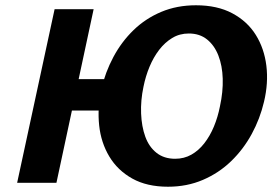

<svg xmlns="http://www.w3.org/2000/svg" viewBox="-20 -693 1053 728"><path d="M617 15Q537 15 481.5 -16Q426 -47 394.5 -99.5Q363 -152 356 -217.5Q349 -283 364 -354Q379 -419 410 -477Q441 -535 486.5 -579Q532 -623 591.5 -648Q651 -673 723 -673Q804 -673 861 -642.5Q918 -612 950 -560.5Q982 -509 990 -443.5Q998 -378 981 -307Q966 -243 934.5 -185Q903 -127 856.5 -82Q810 -37 749.5 -11Q689 15 617 15ZM45 0 187 -658H335L194 0ZM145 -274 171 -393H455L430 -274ZM644 -91Q678 -91 705.5 -106.5Q733 -122 754.5 -149.5Q776 -177 791 -213Q806 -249 814 -290Q826 -345 824.5 -394.5Q823 -444 808 -482.5Q793 -521 765 -543.5Q737 -566 696 -566Q661 -566 633 -549Q605 -532 583.5 -504Q562 -476 547 -440Q532 -404 524 -364Q513 -312 515 -262.5Q517 -213 531 -174.5Q545 -136 573.5 -113.5Q602 -91 644 -91Z"/></svg>

Font: Ysabeau ExtraBold
Style: Italic
Weight: 800
Italic angle: -12°
Designer: Christian Thalmann (Catharsis Fonts)
Version: Version 2.002